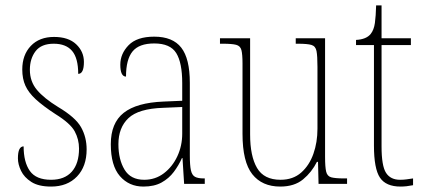

<svg xmlns="http://www.w3.org/2000/svg" viewBox="-20 -677 1563 707"><path d="M168 10Q122 10 95.5 -7Q69 -24 57.5 -48Q46 -72 46 -94Q46 -138 67 -138Q67 -80 90 -47.5Q113 -15 168 -15Q218 -15 244.5 -45Q271 -75 271 -130Q271 -164 255 -193.5Q239 -223 184 -257Q138 -287 111.5 -311.5Q85 -336 73.5 -361.5Q62 -387 62 -421Q62 -475 93.5 -508Q125 -541 179 -541Q232 -541 260.5 -514Q289 -487 289 -449Q289 -405 268 -405Q268 -463 245.5 -489.5Q223 -516 178 -516Q132 -516 111 -488.5Q90 -461 90 -420Q90 -377 116 -346Q142 -315 194 -283Q258 -245 278.5 -208.5Q299 -172 299 -127Q299 -64 263.5 -27Q228 10 168 10Z M508 10Q455 10 421.5 -28.5Q388 -67 388 -146Q388 -224 435.5 -261.5Q483 -299 582 -303L651 -306V-371Q651 -446 629 -481.5Q607 -517 548 -517Q492 -517 468 -487.5Q444 -458 444 -395Q423 -395 423 -439Q423 -479 453.5 -510.5Q484 -542 548 -542Q616 -542 647.5 -501.5Q679 -461 679 -372V-105Q679 -68 683 -50Q687 -32 698 -26Q709 -20 730 -20H734V0H658L652 -95H650Q638 -68 620 -44Q602 -20 575 -5Q548 10 508 10ZM511 -15Q552 -15 583.5 -39Q615 -63 633 -101.5Q651 -140 651 -185V-283L581 -280Q490 -277 453 -242Q416 -207 416 -146Q416 -90 438.5 -52.5Q461 -15 511 -15Z M1012 10Q945 10 909 -35.5Q873 -81 873 -184V-443Q873 -477 869 -492.5Q865 -508 849.5 -512Q834 -516 801 -516H790V-536H901V-182Q901 -102 926.5 -58.5Q952 -15 1013 -15Q1059 -15 1089 -41.5Q1119 -68 1134 -110.5Q1149 -153 1149 -203V-431Q1149 -471 1145.5 -489Q1142 -507 1127 -511.5Q1112 -516 1077 -516H1069V-536H1177V-99Q1177 -62 1181 -45Q1185 -28 1200 -24Q1215 -20 1247 -20H1258V0H1153L1151 -81H1147Q1128 -43 1096 -16.5Q1064 10 1012 10Z M1455 10Q1401 10 1379 -23Q1357 -56 1357 -141V-511H1291V-530Q1329 -532 1345 -552Q1357 -567 1360.5 -592.5Q1364 -618 1365 -657H1385V-536H1493V-511H1385V-138Q1385 -66 1401.5 -40.5Q1418 -15 1453 -15Q1466 -15 1476.5 -16.5Q1487 -18 1501 -20V5Q1476 10 1455 10Z"/></svg>

Font: Noto Serif Ethiopic Condensed Thin
Style: Regular
Weight: 100
Width: 3
Designer: Monotype Design Team
Foundry: Monotype Imaging Inc.
Version: Version 2.102; ttfautohint (v1.8.4.7-5d5b)